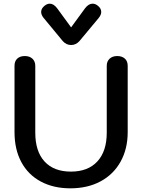

<svg xmlns="http://www.w3.org/2000/svg" viewBox="-20 -1015 774 1045"><path d="M59 -296V-657Q59 -682 74 -696Q89 -710 115 -710Q141 -710 156.5 -695.5Q172 -681 172 -657V-293Q172 -191 222.5 -136Q273 -81 366 -81Q459 -81 510 -136.5Q561 -192 561 -293V-657Q561 -681 576.5 -695.5Q592 -710 618 -710Q644 -710 659.5 -696Q675 -682 675 -657V-296Q675 -205 636.5 -135.5Q598 -66 527.5 -28Q457 10 363 10Q271 10 202 -27Q133 -64 96 -133Q59 -202 59 -296ZM322 -791 217 -918Q204 -934 204 -950Q204 -969 223 -984Q237 -995 251 -995Q272 -995 291 -970L367 -866L443 -970Q462 -995 484 -995Q498 -995 511 -985Q531 -970 531 -950Q531 -934 517 -917L412 -791Q393 -770 367 -770Q341 -770 322 -791Z"/></svg>

Font: Kodchasan SemiBold
Style: Regular
Weight: 600
Version: Version 1.000; ttfautohint (v1.6)